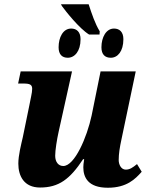

<svg xmlns="http://www.w3.org/2000/svg" viewBox="-20 -871 693 901"><path d="M398 -709H447L448 -724C426 -760 411 -805 396 -851H266L271 -842C287 -820 351 -738 398 -709ZM298 -600C330 -600 358 -630 358 -687C358 -721 340 -737 314 -737C276 -737 255 -696 255 -649C255 -615 272 -600 298 -600ZM500 -600C532 -600 559 -630 559 -687C559 -721 541 -737 515 -737C478 -737 456 -696 456 -649C456 -615 473 -600 500 -600ZM486 10C575 10 615 -31 645 -65L623 -101C602 -84 589 -75 570 -75C549 -75 537 -98 537 -120C537 -149 542 -180 550 -217L617 -536H452L410 -329C388 -226 330 -92 277 -92C254 -92 239 -111 239 -140C239 -166 247 -216 255 -252L318 -536H77L65 -479H90C120 -479 131 -474 131 -454C131 -435 123 -407 118 -378L87 -227C79 -192 66 -142 66 -103C66 -46 92 9 168 9C256 9 308 -30 370 -124H375C372 -105 371 -95 371 -86C371 -39 393 10 486 10Z"/></svg>

Font: Noto Serif SemiCondensed Extra
Style: Italic
Weight: 800
Width: 4
Italic angle: -12°
Designer: Monotype Design Team
Foundry: Monotype Imaging Inc.
Version: Version 1.901